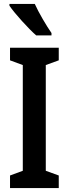

<svg xmlns="http://www.w3.org/2000/svg" viewBox="-20 -957 350 977"><path d="M157 -937H28V-928C54 -889 127 -809 164 -777H242V-789C218 -823 176 -894 157 -937ZM279 0V-64L213 -88V-626L279 -650V-714H31V-650L96 -626V-88L31 -64V0Z"/></svg>

Font: Noto Sans Devanagari ExtraCondensed SemiBold
Style: Regular
Weight: 600
Width: 2
Designer: Jelle Bosma - Monotype Design Team
Foundry: Monotype Imaging Inc.
Version: Version 2.004